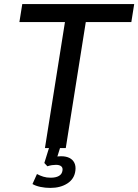

<svg xmlns="http://www.w3.org/2000/svg" viewBox="-20 -725 677 940"><path d="M200 0 298 -617H75L89 -705H637L623 -617H400L302 0ZM226 195Q201 195 177.5 190Q154 185 139 176L161 127Q176 135 192 140Q208 145 228 145Q254 145 269 136Q284 127 286 109Q288 96 279.5 89Q271 82 254 82Q245 82 234.5 83.5Q224 85 212 89L197 73L226 -20H280L256 57L232 48Q242 44 255 42Q268 40 280 40Q303 40 319.5 48Q336 56 344 72Q352 88 349 111Q344 151 310 173Q276 195 226 195Z"/></svg>

Font: Nunito Sans 10pt SemiCondensed SemiBold
Style: Italic
Weight: 600
Width: 4
Italic angle: -9°
Designer: Vernon Adams
Foundry: Vernon Adams
Version: Version 3.101;gftools[0.9.27]